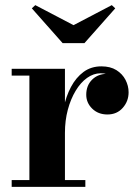

<svg xmlns="http://www.w3.org/2000/svg" viewBox="-20 -728 538 748"><path d="M218 -210.5Q218 -260 227.5 -306.2Q237 -352.5 256.5 -389.2Q276 -426 305.5 -447.8Q335 -469.5 375 -469.5Q410 -469.5 433.5 -454.8Q457 -440 469 -416.8Q481 -393.5 481 -368.5Q481 -333.5 458.2 -307.8Q435.5 -282 398.5 -282Q362.5 -282 339.2 -304.8Q316 -327.5 316 -359Q316 -395 339 -417.8Q362 -440.5 398.5 -440.5Q422 -440.5 440.2 -430.5Q458.5 -420.5 469.2 -404Q480 -387.5 480 -368.5H453.5Q453.5 -388.5 443.2 -405.2Q433 -422 414.5 -432.2Q396 -442.5 372 -442.5Q344.5 -442.5 319.2 -424.5Q294 -406.5 274.8 -374.5Q255.5 -342.5 244.2 -300.5Q233 -258.5 233 -210.5ZM233 -460V-26.5H312.5V0H25.5V-26.5H94.5V-433.5H25.5V-460ZM224 -560 104 -695.5 117.5 -708 266.5 -630 415.5 -708 429 -695.5 309 -560Z"/></svg>

Font: Bodoni Moda 9pt
Style: Bold
Weight: 700
Designer: Owen Earl
Foundry: indestructible type
Version: Version 2.005